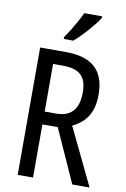

<svg xmlns="http://www.w3.org/2000/svg" viewBox="-101 -1002 694 1060"><g transform="rotate(10 245.5 -471.5)"><path d="M220 -714Q295 -714 343.5 -691.5Q392 -669 415.5 -624.5Q439 -580 439 -512Q439 -462 425.5 -425Q412 -388 386.5 -362.5Q361 -337 325 -320L479 0H382L248 -298H162V0H76V-714ZM218 -637H162V-370H226Q268 -370 295.5 -385.5Q323 -401 337 -432Q351 -463 351 -508Q351 -555 337 -583Q323 -611 293.5 -624Q264 -637 218 -637ZM383 -934Q374 -918 358 -898Q342 -878 323 -856.5Q304 -835 285 -816Q266 -797 250 -783H196V-794Q214 -819 229.5 -844.5Q245 -870 259 -895.5Q273 -921 283 -943H383Z"/></g></svg>

Font: Noto Sans Display Condensed
Style: Regular
Weight: 400
Width: 3
Designer: Monotype Design Team
Foundry: Monotype Imaging Inc.
Version: Version 2.003